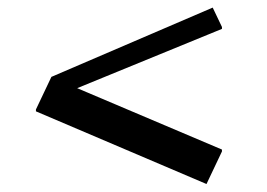

<svg xmlns="http://www.w3.org/2000/svg" viewBox="-20 -613 693 498"><path d="M73.2 -324.2V-329.1L113.3 -413.6L531.7 -593.3L555.7 -543V-538.1L180.2 -384.3L555.7 -225.1V-220.2L515.6 -135.7Z"/></svg>

Font: Nova Slim
Style: Book
Weight: 400
Version: Version 2.000